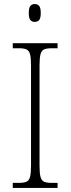

<svg xmlns="http://www.w3.org/2000/svg" viewBox="-20 -927 348 947"><path d="M43 0V-25H73Q97 -25 110 -30.5Q123 -36 128 -54Q133 -72 133 -109V-605Q133 -642 128 -660Q123 -678 110 -683.5Q97 -689 73 -689H43V-714H264V-689H235Q211 -689 198 -683.5Q185 -678 180 -660Q175 -642 175 -605V-109Q175 -72 180 -54Q185 -36 198 -30.5Q211 -25 235 -25H264V0ZM151 -819Q138 -819 130 -828Q122 -837 122 -863Q122 -889 130 -898Q138 -907 151 -907Q165 -907 173 -898Q181 -889 181 -863Q181 -837 173 -828Q165 -819 151 -819Z"/></svg>

Font: Noto Serif Lao SemiCondensed ExtraLight
Style: Regular
Weight: 200
Width: 4
Designer: Monotype Design Team
Foundry: Monotype Imaging Inc.
Version: Version 2.003; ttfautohint (v1.8.4.7-5d5b)